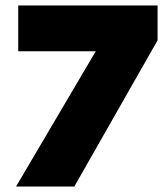

<svg xmlns="http://www.w3.org/2000/svg" viewBox="-20 -680 602 700"><path d="M46.5 -660H554.5V-533L251 0H38.5L329 -493H46.5Z"/></svg>

Font: League Spartan Black
Style: Regular
Weight: 900
Foundry: The League of Moveable Type
Version: Version 2.002